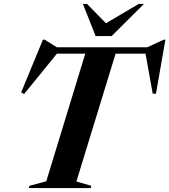

<svg xmlns="http://www.w3.org/2000/svg" viewBox="-20 -955 860 975"><path d="M443.5 -11.5 441 0H126L129.5 -11.5L215 -34.5L413 -682.5H269L102.5 -477.5L87.5 -486L198 -753.5H207L268.5 -715H728L811.5 -753.5H820L772 -479.5H755.5L719 -682.5H567L368 -33.5ZM711 -935 547 -772H465.5L401 -935H422L518 -837L684.5 -935Z"/></svg>

Font: Newsreader 72pt SemiBold
Style: Italic
Weight: 600
Italic angle: -17°
Designer: Hugues Gentile
Foundry: Production Type
Version: Version 1.003; ttfautohint (v1.8.3)